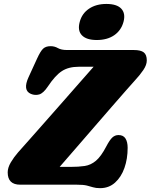

<svg xmlns="http://www.w3.org/2000/svg" viewBox="-20 -960 783 998"><path d="M379 0H85Q20 0 20 -64Q20 -88.5 36.2 -116Q52.5 -143.5 74 -168Q95 -191.5 132 -233.2Q169 -275 214 -326Q259 -377 305.8 -430.2Q352.5 -483.5 394.5 -531.2Q436.5 -579 466.5 -613H389Q336.5 -613 301.8 -590.5Q267 -568 228.5 -510Q205 -475 183.5 -469Q162 -463 140.5 -472Q97 -490.5 128.5 -559L172.5 -655Q190 -693.5 204 -706.8Q218 -720 243 -720Q263.5 -720 281 -710Q298.5 -700 328.5 -700H676Q711.5 -700 727.2 -687.8Q743 -675.5 743 -646Q743 -622.5 725 -596Q707 -569.5 680.5 -541Q667.5 -527 636.2 -491.2Q605 -455.5 562.2 -406.5Q519.5 -357.5 471.8 -302.2Q424 -247 376.8 -192.5Q329.5 -138 290 -92.5H345.5Q388.5 -92.5 420.2 -97.2Q452 -102 478.8 -124.5Q505.5 -147 532.5 -199Q550 -232.5 563.8 -245.2Q577.5 -258 596 -258Q621 -258 632.2 -240.2Q643.5 -222.5 643.5 -191.5Q643.5 -134.5 626.8 -87Q610 -39.5 578 -10.8Q546 18 500.5 18Q478 18 463.8 13.5Q449.5 9 431.5 4.5Q413.5 0 379 0ZM483 -752Q429.5 -752 405.8 -776.5Q382 -801 394.5 -846.5Q406 -890 442.8 -914.8Q479.5 -939.5 533 -939.5Q587.5 -939.5 610.5 -914.8Q633.5 -890 622 -846.5Q610 -802 573.8 -777Q537.5 -752 483 -752Z"/></svg>

Font: Fraunces 9pt S100 Black
Style: Italic
Weight: 900
Italic angle: -16°
Version: Version 1.000; ttfautohint (v1.8.3)